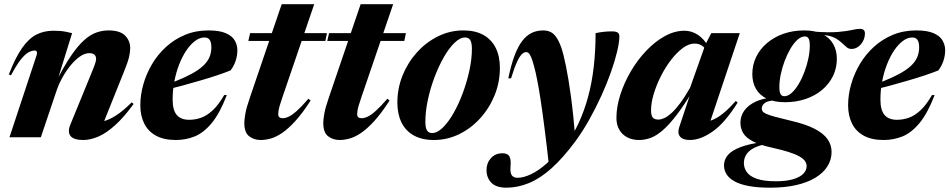

<svg xmlns="http://www.w3.org/2000/svg" viewBox="-20 -652 4510 912"><path d="M32 -294 22 -298.5Q53 -378.5 84.8 -423.8Q116.5 -469 152.5 -487.5Q188.5 -506 233 -506Q251.5 -506 265.2 -505Q279 -504 292.5 -501.2Q306 -498.5 322.5 -494.5L249.5 -259.5L245 -261.5Q283.5 -337 316.2 -385.2Q349 -433.5 378.2 -460Q407.5 -486.5 436.2 -497Q465 -507.5 495.5 -507.5Q550 -507.5 574.2 -483Q598.5 -458.5 598.5 -423Q598.5 -404.5 592.8 -380.2Q587 -356 568.5 -310.5L461 -42.5L423 -71.5Q445 -70 471 -76Q497 -82 530 -102.8Q563 -123.5 606 -166L614.5 -158Q570 -96.5 528.5 -58.8Q487 -21 448.8 -4Q410.5 13 375 13Q330.5 13 315.2 -5.8Q300 -24.5 313.5 -58.5L411 -296.5Q426.5 -334 431.5 -348.8Q436.5 -363.5 436.5 -372Q436.5 -385.5 428.2 -392.5Q420 -399.5 404 -399.5Q383.5 -399.5 361.5 -384.8Q339.5 -370 318.2 -344.8Q297 -319.5 279 -288.2Q261 -257 249.5 -224L174 0H25L154 -390Q157 -399.5 155 -405.8Q153 -412 145 -412Q131.5 -412 115.5 -403.5Q99.5 -395 79.2 -369.8Q59 -344.5 32 -294Z M951.5 -474Q928.5 -474 906.5 -457.5Q884.5 -441 865.2 -412.5Q846 -384 831.2 -346.2Q816.5 -308.5 808.2 -265.8Q800 -223 800 -179Q800 -129 819.5 -106Q839 -83 878.5 -83Q907 -83 934.5 -92.5Q962 -102 989.8 -127.5Q1017.5 -153 1045 -200.5H1057.5Q1024 -113.5 985.5 -67.2Q947 -21 904.8 -4Q862.5 13 815 13Q758 13 720.5 -7.8Q683 -28.5 664.8 -65.8Q646.5 -103 646.5 -152Q646.5 -201 660.8 -251.2Q675 -301.5 702.2 -347.5Q729.5 -393.5 769 -429.5Q808.5 -465.5 859 -486.5Q909.5 -507.5 970 -507.5Q1023 -507.5 1053 -494.2Q1083 -481 1095.2 -459.5Q1107.5 -438 1107.5 -413.5Q1107.5 -387.5 1099.2 -362.8Q1091 -338 1075 -317.5Q1048 -306.5 1011.2 -294.2Q974.5 -282 932.5 -269.8Q890.5 -257.5 846.8 -245.5Q803 -233.5 761.5 -223.5L764.5 -247.5Q818.5 -267 856.5 -284.5Q894.5 -302 919.5 -319.2Q944.5 -336.5 958.5 -353.8Q972.5 -371 978.2 -389.5Q984 -408 984 -428Q984 -444 980.2 -454.2Q976.5 -464.5 969.2 -469.2Q962 -474 951.5 -474Z M1159.5 -457.5 1168 -494.5H1533L1525.5 -457.5ZM1322.5 -193Q1313.5 -167.5 1309 -151.5Q1304.5 -135.5 1303 -126Q1301.5 -116.5 1301.5 -110Q1301.5 -99.5 1307.2 -95Q1313 -90.5 1323 -90.5Q1335.5 -90.5 1351.2 -97.8Q1367 -105 1389.8 -125.2Q1412.5 -145.5 1445 -183L1455.5 -174.5Q1416.5 -114 1382.8 -77Q1349 -40 1320 -20.5Q1291 -1 1265.8 6Q1240.5 13 1218.5 13Q1186.5 13 1163.5 -4.8Q1140.5 -22.5 1140.5 -68.5Q1140.5 -84 1145.5 -112.5Q1150.5 -141 1167.5 -190L1318 -632H1472.5Z M1534.5 -457.5 1543 -494.5H1908L1900.5 -457.5ZM1697.5 -193Q1688.5 -167.5 1684 -151.5Q1679.5 -135.5 1678 -126Q1676.5 -116.5 1676.5 -110Q1676.5 -99.5 1682.2 -95Q1688 -90.5 1698 -90.5Q1710.5 -90.5 1726.2 -97.8Q1742 -105 1764.8 -125.2Q1787.5 -145.5 1820 -183L1830.5 -174.5Q1791.5 -114 1757.8 -77Q1724 -40 1695 -20.5Q1666 -1 1640.8 6Q1615.5 13 1593.5 13Q1561.5 13 1538.5 -4.8Q1515.5 -22.5 1515.5 -68.5Q1515.5 -84 1520.5 -112.5Q1525.5 -141 1542.5 -190L1693 -632H1847.5Z M2181 -507.5Q2238 -507.5 2276.5 -485.8Q2315 -464 2334.8 -424.2Q2354.5 -384.5 2354.5 -329.5Q2354.5 -262 2329.8 -200.5Q2305 -139 2261.5 -90.8Q2218 -42.5 2161.2 -14.8Q2104.5 13 2041 13Q1984 13 1945.2 -8.8Q1906.5 -30.5 1887 -70.5Q1867.5 -110.5 1867.5 -165Q1867.5 -232 1892.2 -293.5Q1917 -355 1960.5 -403.2Q2004 -451.5 2060.8 -479.5Q2117.5 -507.5 2181 -507.5ZM2033 -20Q2057 -20 2083.5 -46Q2110 -72 2134.5 -115Q2159 -158 2178.5 -210.8Q2198 -263.5 2209.8 -317.8Q2221.5 -372 2221.5 -420Q2221.5 -449.5 2213.5 -461.8Q2205.5 -474 2189 -474Q2165 -474 2138.5 -448.2Q2112 -422.5 2087.5 -379.2Q2063 -336 2043.2 -283.2Q2023.5 -230.5 2012 -176.2Q2000.5 -122 2000.5 -74.5Q2000.5 -45 2008.2 -32.5Q2016 -20 2033 -20Z M2407.5 -280H2394.5Q2407.5 -343.5 2423.8 -387Q2440 -430.5 2460.2 -457Q2480.5 -483.5 2505.2 -495.5Q2530 -507.5 2560 -507.5Q2580 -507.5 2595.2 -500Q2610.5 -492.5 2622.8 -474.8Q2635 -457 2646 -426.5Q2656.5 -396 2668.2 -338.5Q2680 -281 2691.8 -195Q2703.5 -109 2713 8L2588 138Q2576.5 35 2566.5 -43.2Q2556.5 -121.5 2547.8 -178.5Q2539 -235.5 2531.2 -274.5Q2523.5 -313.5 2516.5 -338.5Q2509 -366.5 2502.8 -380.8Q2496.5 -395 2491.2 -399.8Q2486 -404.5 2479.5 -404.5Q2469.5 -404.5 2459 -394.8Q2448.5 -385 2436 -358.2Q2423.5 -331.5 2407.5 -280ZM2651 38.5 2666.5 37.5Q2702.5 -11 2729 -68.5Q2755.5 -126 2773.5 -192.2Q2791.5 -258.5 2800.2 -334Q2809 -409.5 2809 -494.5Q2826.5 -498.5 2847 -500.8Q2867.5 -503 2886 -503Q2905.5 -503 2913.8 -497.5Q2922 -492 2922 -480Q2922 -452 2911.5 -407.8Q2901 -363.5 2882 -309.5Q2863 -255.5 2836.8 -197.8Q2810.5 -140 2779 -83.8Q2747.5 -27.5 2712.5 20Q2653.5 99.5 2599 148Q2544.5 196.5 2491.5 218Q2438.5 239.5 2385.5 239.5Q2337 239.5 2314 216Q2291 192.5 2291 155.5Q2291 122.5 2311.8 99.2Q2332.5 76 2367 76Q2391 76 2399.5 90.5Q2408 105 2405 137.5Q2402.5 169.5 2411.2 181Q2420 192.5 2438.5 192.5Q2466.5 192.5 2502.5 175.5Q2538.5 158.5 2577 124.2Q2615.5 90 2651 38.5Z M3206 -47 3267.5 -231.5 3276.5 -229.5Q3231.5 -155 3195.5 -107.8Q3159.5 -60.5 3129 -34Q3098.5 -7.5 3071 2.8Q3043.5 13 3015.5 13Q2983.5 13 2959.2 0.2Q2935 -12.5 2921.5 -36Q2908 -59.5 2908 -91.5Q2908 -144 2926.2 -201.2Q2944.5 -258.5 2976.2 -312.8Q3008 -367 3049.2 -410.5Q3090.5 -454 3137.2 -480Q3184 -506 3231 -506Q3264.5 -506 3294 -487.2Q3323.5 -468.5 3347.5 -427L3338 -407Q3327.5 -427 3313 -436Q3298.5 -445 3279 -445Q3252 -445 3223.2 -423.8Q3194.5 -402.5 3167.5 -367.5Q3140.5 -332.5 3119.2 -290.2Q3098 -248 3085.2 -205.8Q3072.5 -163.5 3072.5 -128Q3072.5 -103 3080.8 -93.5Q3089 -84 3107.5 -84Q3119.5 -84 3134.8 -90.8Q3150 -97.5 3169 -114.5Q3188 -131.5 3210.2 -161Q3232.5 -190.5 3258 -235.5L3330.5 -440L3358.5 -494.5H3494L3345 -49.5L3330 -72.5Q3350 -75.5 3372.5 -86Q3395 -96.5 3420.2 -117.8Q3445.5 -139 3475 -172.5L3484 -165Q3424 -69 3366 -28Q3308 13 3257 13Q3223.5 13 3210.2 -3.2Q3197 -19.5 3206 -47Z M4024.5 -419.5Q4012 -419.5 4002.2 -427.2Q3992.5 -435 3981 -446.2Q3969.5 -457.5 3952.5 -468Q3935.5 -478.5 3909 -483.5Q3882.5 -488.5 3843 -483.5L3844 -502Q3917.5 -496.5 3960.2 -500.2Q4003 -504 4026.8 -509.5Q4050.5 -515 4065.5 -515Q4076.5 -515 4082.5 -509.5Q4088.5 -504 4088.5 -492.5Q4088.5 -479.5 4083.8 -466.5Q4079 -453.5 4070.2 -442.8Q4061.5 -432 4049.8 -425.8Q4038 -419.5 4024.5 -419.5ZM3705.5 -195Q3723 -195 3740.5 -210.8Q3758 -226.5 3773.5 -252.5Q3789 -278.5 3801 -310.2Q3813 -342 3819.8 -374.5Q3826.5 -407 3826.5 -434.5Q3826.5 -459.5 3820.8 -469.2Q3815 -479 3803 -479Q3785.5 -479 3768 -463.2Q3750.5 -447.5 3735 -421.2Q3719.5 -395 3707.5 -363.5Q3695.5 -332 3688.8 -299.5Q3682 -267 3682 -239Q3682 -214 3688 -204.5Q3694 -195 3705.5 -195ZM3800.5 -507.5Q3852.5 -507.5 3886.5 -490.2Q3920.5 -473 3937.8 -442.8Q3955 -412.5 3955 -372Q3955 -328.5 3936.8 -291Q3918.5 -253.5 3885.5 -225.5Q3852.5 -197.5 3807.2 -182Q3762 -166.5 3708 -166.5Q3657 -166.5 3622.5 -183.2Q3588 -200 3570.8 -230Q3553.5 -260 3553.5 -300Q3553.5 -343.5 3571.5 -381Q3589.5 -418.5 3622.8 -447Q3656 -475.5 3701.2 -491.5Q3746.5 -507.5 3800.5 -507.5ZM3639 239.5Q3578 239.5 3536 231.5Q3494 223.5 3468 208.8Q3442 194 3430.5 174.8Q3419 155.5 3419 133.5Q3419 107 3437 85Q3455 63 3498.2 46.5Q3541.5 30 3616.5 21H3642L3641 29.5Q3606.5 33.5 3582.2 42Q3558 50.5 3542.8 62.8Q3527.5 75 3520.5 90.2Q3513.5 105.5 3513.5 123Q3513.5 146 3527.5 165.8Q3541.5 185.5 3574.8 197.2Q3608 209 3666 209Q3714.5 209 3746.8 199.5Q3779 190 3795.2 173.8Q3811.5 157.5 3811.5 137Q3811.5 124 3803.2 112.5Q3795 101 3776.2 90.5Q3757.5 80 3726 70Q3694.5 60 3647.5 49.5Q3588 36.5 3555.2 19Q3522.5 1.5 3509.8 -20.5Q3497 -42.5 3497 -69Q3497 -101 3515.5 -126.8Q3534 -152.5 3569 -169Q3604 -185.5 3653 -189L3658 -175Q3624.5 -173 3611.5 -161.8Q3598.5 -150.5 3598.5 -136.5Q3598.5 -129.5 3602.2 -123.5Q3606 -117.5 3619.8 -111.2Q3633.5 -105 3661.8 -97.2Q3690 -89.5 3738.5 -78Q3807.5 -62 3849.5 -40.2Q3891.5 -18.5 3910.8 9Q3930 36.5 3930 69.5Q3930 107 3910.2 138.2Q3890.5 169.5 3853 192.2Q3815.5 215 3761.5 227.2Q3707.5 239.5 3639 239.5Z M4313.5 -474Q4290.5 -474 4268.5 -457.5Q4246.5 -441 4227.2 -412.5Q4208 -384 4193.2 -346.2Q4178.5 -308.5 4170.2 -265.8Q4162 -223 4162 -179Q4162 -129 4181.5 -106Q4201 -83 4240.5 -83Q4269 -83 4296.5 -92.5Q4324 -102 4351.8 -127.5Q4379.5 -153 4407 -200.5H4419.5Q4386 -113.5 4347.5 -67.2Q4309 -21 4266.8 -4Q4224.5 13 4177 13Q4120 13 4082.5 -7.8Q4045 -28.5 4026.8 -65.8Q4008.5 -103 4008.5 -152Q4008.5 -201 4022.8 -251.2Q4037 -301.5 4064.2 -347.5Q4091.5 -393.5 4131 -429.5Q4170.5 -465.5 4221 -486.5Q4271.5 -507.5 4332 -507.5Q4385 -507.5 4415 -494.2Q4445 -481 4457.2 -459.5Q4469.5 -438 4469.5 -413.5Q4469.5 -387.5 4461.2 -362.8Q4453 -338 4437 -317.5Q4410 -306.5 4373.2 -294.2Q4336.5 -282 4294.5 -269.8Q4252.5 -257.5 4208.8 -245.5Q4165 -233.5 4123.5 -223.5L4126.5 -247.5Q4180.5 -267 4218.5 -284.5Q4256.5 -302 4281.5 -319.2Q4306.5 -336.5 4320.5 -353.8Q4334.5 -371 4340.2 -389.5Q4346 -408 4346 -428Q4346 -444 4342.2 -454.2Q4338.5 -464.5 4331.2 -469.2Q4324 -474 4313.5 -474Z"/></svg>

Font: Newsreader 60pt
Style: Bold Italic
Weight: 700
Italic angle: -17°
Designer: Hugues Gentile
Foundry: Production Type
Version: Version 1.003